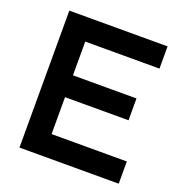

<svg xmlns="http://www.w3.org/2000/svg" viewBox="-125 -800 863 909"><g transform="rotate(20 306.5 -345.0)"><path d="M71 0V-690H192V0ZM127 0V-112H571V0ZM127 -298V-408H512V-298ZM127 -578V-690H566V-578Z"/></g></svg>

Font: Radio Canada Big Medium
Style: Regular
Weight: 500
Designer: Étienne Aubert Bonn
Foundry: Coppers and Brasses
Version: Version 1.001